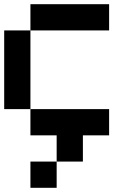

<svg xmlns="http://www.w3.org/2000/svg" viewBox="-20 -645 665 915"><path d="M0 -125V-500H125V-125ZM125 -125H500V0H375V125H250V0H125ZM125 250V125H250V250ZM125 -500V-625H500V-500Z"/></svg>

Font: Galmuri7 Regular
Style: Regular
Weight: 400
Designer: Lee Minseo (quiple)
Version: Version 2.399;hotconv 1.1.1;makeotfexe 2.6.0 DEVELOPMENT